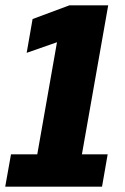

<svg xmlns="http://www.w3.org/2000/svg" viewBox="-50 -696 468 716"><path d="M-30.5 0 -9 -120.5H89L162.5 -538.5L49.5 -499L71.5 -625L208.5 -676H353.5L255.5 -120.5H351.5L330.5 0Z"/></svg>

Font: Anybody Condensed ExtraBold
Style: Italic
Weight: 800
Width: 3
Italic angle: -10°
Designer: Tyler Finck
Foundry: Etcetera Type Company
Version: Version 1.010; ttfautohint (v1.8.3) -l 8 -r 50 -G 200 -x 14 